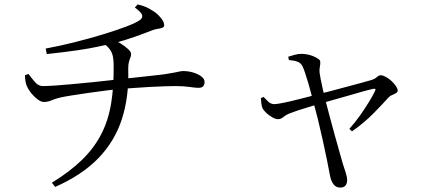

<svg xmlns="http://www.w3.org/2000/svg" viewBox="-20 -795 2010 870"><path d="M215 33Q298 -18 352.5 -71.5Q407 -125 439 -187.5Q471 -250 483.5 -326Q496 -402 495 -497Q495 -522 491.5 -539.5Q488 -557 477.5 -571.5Q467 -586 445 -602L485 -618Q504 -612 525 -599Q546 -586 560 -573Q574 -560 574 -551Q574 -541 570.5 -533Q567 -525 564 -513.5Q561 -502 561 -482Q565 -357 532.5 -256Q500 -155 426 -78.5Q352 -2 230 52ZM178 -333Q166 -333 150 -345Q134 -357 121 -373.5Q108 -390 102 -404Q94 -421 93 -454L109 -460Q126 -437 140.5 -421Q155 -405 174 -405Q195 -405 231.5 -407.5Q268 -410 310 -414Q352 -418 393.5 -422Q435 -426 468.5 -430Q502 -434 521 -436Q557 -440 596 -444Q635 -448 669 -452Q703 -456 722 -458Q754 -463 769.5 -466Q785 -469 793.5 -471Q802 -473 811 -473Q832 -473 853.5 -467Q875 -461 891 -449.5Q907 -438 907 -424Q907 -412 901 -404.5Q895 -397 879 -397Q866 -397 839 -401Q812 -405 775 -405Q756 -405 725 -404Q694 -403 658 -401Q622 -399 588 -396.5Q554 -394 527 -392Q501 -390 462 -385Q423 -380 381 -374Q339 -368 304.5 -362.5Q270 -357 253 -353Q231 -348 214 -340.5Q197 -333 178 -333ZM187 -575Q252 -587 319.5 -604Q387 -621 447.5 -639.5Q508 -658 553 -675Q598 -692 615 -705Q627 -714 624 -726.5Q621 -739 591 -761L604 -775Q634 -768 654 -757Q674 -746 687 -736Q699 -727 711.5 -710.5Q724 -694 724 -681Q724 -672 715 -669Q706 -666 693 -664Q680 -662 668 -657Q638 -645 608.5 -634.5Q579 -624 549 -614.5Q519 -605 486 -597Q458 -591 421 -583Q384 -575 329.5 -567Q275 -559 192 -550Z M1522 55Q1502 55 1490.5 39Q1479 23 1475 -1Q1470 -30 1461 -73Q1452 -116 1441.5 -164Q1431 -212 1420 -256.5Q1409 -301 1400 -333Q1396 -348 1390 -371Q1384 -394 1377 -418Q1370 -442 1363 -463Q1356 -484 1351 -494Q1344 -509 1329 -515Q1314 -521 1289 -523L1286 -538Q1301 -543 1316.5 -547Q1332 -551 1347 -551Q1360 -551 1374.5 -548Q1389 -545 1401.5 -539.5Q1414 -534 1422.5 -528Q1431 -522 1431 -516Q1432 -504 1429.5 -493.5Q1427 -483 1428 -467Q1429 -457 1433 -436.5Q1437 -416 1442.5 -392Q1448 -368 1453 -347Q1463 -308 1474.5 -265Q1486 -222 1497.5 -180.5Q1509 -139 1518.5 -105.5Q1528 -72 1534 -51Q1540 -34 1546.5 -13Q1553 8 1553 19Q1553 55 1522 55ZM1563 -211Q1589 -240 1611.5 -272Q1634 -304 1651.5 -332.5Q1669 -361 1679 -382Q1683 -390 1680.5 -392Q1678 -394 1670 -392Q1655 -389 1626 -381Q1597 -373 1561.5 -362.5Q1526 -352 1491 -342.5Q1456 -333 1429 -325Q1406 -318 1379 -310Q1352 -302 1329.5 -294.5Q1307 -287 1297 -283Q1276 -275 1264.5 -265Q1253 -255 1240 -255Q1229 -255 1214.5 -263Q1200 -271 1187.5 -282.5Q1175 -294 1169 -306Q1166 -313 1164.5 -324.5Q1163 -336 1162 -350L1174 -356Q1184 -346 1195 -335Q1206 -324 1222 -323Q1234 -323 1266 -329.5Q1298 -336 1340.5 -347Q1383 -358 1422 -368Q1447 -374 1482.5 -383.5Q1518 -393 1555.5 -403Q1593 -413 1622.5 -421Q1652 -429 1665 -433Q1678 -437 1687.5 -445.5Q1697 -454 1705 -454Q1715 -454 1728.5 -446.5Q1742 -439 1754 -428Q1766 -417 1774 -405Q1782 -393 1782 -385Q1782 -378 1775 -373.5Q1768 -369 1758 -365Q1748 -361 1742 -355Q1717 -327 1673.5 -282.5Q1630 -238 1575 -200Z"/></svg>

Font: Noto Serif TC
Style: Regular
Weight: 400
Designer: Ryoko NISHIZUKA  (kana & ideographs); Frank Grießhammer (Latin, Greek & Cyrillic); Wenlong ZHANG  (bopomofo); Sandoll Co
Foundry: Adobe
Version: Version 2.003-H1;hotconv 1.1.1;makeotfexe 2.6.0